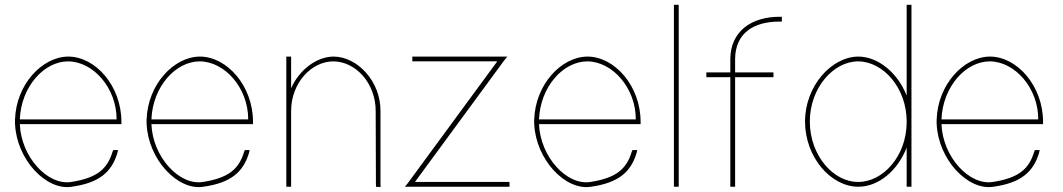

<svg xmlns="http://www.w3.org/2000/svg" viewBox="-20 -789 4434 801"><path d="M62.7 -291H466.5C466.5 -422 369.5 -532 264.5 -533C163.3 -533 68.1 -427.2 62.7 -291ZM42.8 -271H42.5V-281V-291H42.7C47.4 -436.3 155.4 -552 264.5 -553C378.5 -553 486.5 -430 486.5 -281V-271H476.5H62.7C68 -134.1 179.3 -13.4 278.1 -30C384.5 -47 427.5 -83 449.5 -156L452.5 -163H472.5L469.5 -150C445.5 -71 393.5 -26 279.8 -10C171.8 7.6 49.2 -124.9 42.8 -271Z M611.7 -291H1015.5C1015.5 -422 918.5 -532 813.5 -533C712.3 -533 617.1 -427.2 611.7 -291ZM591.8 -271H591.5V-281V-291H591.7C596.4 -436.3 704.4 -552 813.5 -553C927.5 -553 1035.5 -430 1035.5 -281V-271H1025.5H611.7C617 -134.1 728.3 -13.4 827.1 -30C933.5 -47 976.5 -83 998.5 -156L1001.5 -163H1021.5L1018.5 -150C994.5 -71 942.5 -26 828.8 -10C720.8 7.6 598.2 -124.9 591.8 -271Z M1194.5 -420.9C1228.6 -498.1 1301.1 -552.3 1371 -553C1471.3 -553 1568.3 -449 1567.3 -326V-20L1568.3 -9H1549.3L1548.3 -19L1547.3 -326C1547.3 -442 1464.3 -532 1371 -533C1278.5 -533 1194.5 -442 1194.5 -326V-316V-20V-10H1174.5V-20V-316V-326V-543V-553H1194.5V-543Z M1710.2 -533H1700.2V-553H1710.2H2075.5H2085.5H2096.5L2083.5 -537L1711.2 -30H2095.5H2105.5V-10H2095.5H1690.2H1680.2H1669.2L1682.2 -26L2054.5 -533Z M2228.7 -291H2632.5C2632.5 -422 2535.5 -532 2430.5 -533C2329.3 -533 2234.1 -427.2 2228.7 -291ZM2208.8 -271H2208.5V-281V-291H2208.7C2213.4 -436.3 2321.4 -552 2430.5 -553C2544.5 -553 2652.5 -430 2652.5 -281V-271H2642.5H2228.7C2234 -134.1 2345.3 -13.4 2444.1 -30C2550.5 -47 2593.5 -83 2615.5 -156L2618.5 -163H2638.5L2635.5 -150C2611.5 -71 2559.5 -26 2445.8 -10C2337.8 7.6 2215.2 -124.9 2208.8 -271Z M2791.5 -759V-769H2811.5V-759V-20V-10H2791.5V-20Z M3231.8 -719H3241.8V-699H3231.8C3122.8 -699 3047.8 -650 3046.8 -543V-487H3196.8H3206.8V-467H3196.8H3046.8V-20V-10H3026.8V-20V-467H2936.8H2926.8V-487H2936.8H3026.8V-543C3027.8 -660 3116.8 -719 3231.8 -719Z M3338.5 -282C3338.5 -430 3448.5 -552 3560.5 -553C3643.5 -553 3725.3 -485.1 3762.5 -390.2V-759V-769H3782.5V-759V-286C3782.5 -284.7 3782.5 -283.3 3782.5 -282V-20V-10H3762.5V-20V-173.3C3725.5 -77.3 3644.4 -9.3 3560.5 -10C3446.5 -10 3338.5 -133 3338.5 -282ZM3358.5 -282C3358.5 -141 3456.5 -29 3560.5 -30C3664.3 -30 3761.5 -137.8 3762.5 -277.7V-282C3762.5 -422 3665.5 -532 3560.5 -533C3456.5 -533 3358.5 -422 3358.5 -282Z M3907.7 -291H4311.5C4311.5 -422 4214.5 -532 4109.5 -533C4008.3 -533 3913.1 -427.2 3907.7 -291ZM3887.8 -271H3887.5V-281V-291H3887.7C3892.4 -436.3 4000.4 -552 4109.5 -553C4223.5 -553 4331.5 -430 4331.5 -281V-271H4321.5H3907.7C3913 -134.1 4024.3 -13.4 4123.1 -30C4229.5 -47 4272.5 -83 4294.5 -156L4297.5 -163H4317.5L4314.5 -150C4290.5 -71 4238.5 -26 4124.8 -10C4016.8 7.6 3894.2 -124.9 3887.8 -271Z"/></svg>

Font: Nordica Plus
Style: NordicaClassicUltraLightCond
Weight: 300
Version: Version 1.01